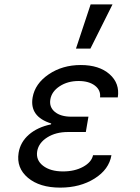

<svg xmlns="http://www.w3.org/2000/svg" viewBox="-20 -847 640 877"><path d="M437 -402Q441 -435 413.5 -456Q386 -477 339 -477Q289 -477 252.5 -453Q216 -429 210 -393Q204 -358 230.5 -336Q257 -314 306 -314H384L372 -244H290Q235 -244 196 -219.5Q157 -195 150 -157Q143 -116 176.5 -90Q210 -64 268 -64Q321 -64 359.5 -85Q398 -106 405 -138H489Q478 -73 412 -31.5Q346 10 255 10Q161 10 107.5 -35Q54 -80 65 -149Q73 -198 112 -232Q151 -266 213 -279L214 -283Q114 -314 129 -402Q140 -465 202.5 -507.5Q265 -550 349 -550Q433 -550 480.5 -508Q528 -466 518 -402ZM494 -827 393 -625H327L394 -827Z"/></svg>

Font: CommitMono
Style: Italic
Weight: 400
Monospace: yes
Designer: Eigil Nikolajsen
Foundry: Eigil Nikolajsen
Version: Version 1.143